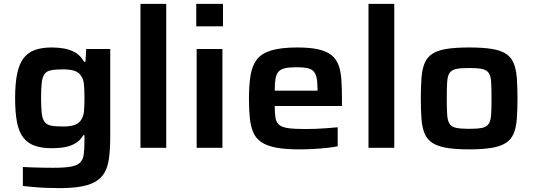

<svg xmlns="http://www.w3.org/2000/svg" viewBox="-20 -763 2749 991"><path d="M288 208Q252 208 216 206.5Q180 205 149 202Q118 199 98 197V99Q117 100 144.5 101Q172 102 201 102.5Q230 103 254 103Q311 103 343.5 97.5Q376 92 392 77.5Q408 63 412 35.5Q416 8 416 -35V-65H410Q394 -38 369.5 -23.5Q345 -9 314.5 -3.5Q284 2 248 2Q196 2 160 -10.5Q124 -23 101 -52Q78 -81 68 -131Q58 -181 58 -256Q58 -332 68.5 -382.5Q79 -433 101.5 -462.5Q124 -492 160 -505Q196 -518 248 -518Q280 -518 311.5 -512.5Q343 -507 370 -491Q397 -475 414 -444H421L425 -510H549V-59Q549 11 541.5 61.5Q534 112 508 144.5Q482 177 430 192.5Q378 208 288 208ZM305 -110Q342 -110 364.5 -118Q387 -126 398 -143Q411 -161 413.5 -189.5Q416 -218 416 -257Q416 -297 413.5 -326Q411 -355 398 -372Q387 -390 364.5 -397.5Q342 -405 305 -405Q267 -405 244 -400.5Q221 -396 210 -381Q199 -366 195.5 -336.5Q192 -307 192 -257Q192 -207 195.5 -178Q199 -149 210 -134Q221 -119 244 -114.5Q267 -110 305 -110Z M705 0V-743H838V0Z M993 -627V-743H1131V-627ZM995 0V-510H1128V0Z M1525 8Q1453 8 1405.5 -1Q1358 -10 1329.5 -29Q1301 -48 1287.5 -79Q1274 -110 1269.5 -153.5Q1265 -197 1265 -254Q1265 -323 1273 -373Q1281 -423 1305 -455Q1329 -487 1379.5 -502.5Q1430 -518 1514 -518Q1581 -518 1624 -508Q1667 -498 1691.5 -478Q1716 -458 1727.5 -426.5Q1739 -395 1742 -351.5Q1745 -308 1745 -254V-216H1398Q1398 -178 1402 -154.5Q1406 -131 1421 -118.5Q1436 -106 1468 -101.5Q1500 -97 1557 -97Q1580 -97 1609.5 -98Q1639 -99 1669 -101.5Q1699 -104 1723 -106V-8Q1700 -3 1666.5 0.5Q1633 4 1596 6Q1559 8 1525 8ZM1619 -278V-299Q1619 -338 1614 -361.5Q1609 -385 1597 -396.5Q1585 -408 1564 -412Q1543 -416 1512 -416Q1474 -416 1451.5 -411Q1429 -406 1417.5 -393Q1406 -380 1402 -356.5Q1398 -333 1398 -295H1638Z M1882 0V-743H2015V0Z M2402 8Q2331 8 2284.5 0Q2238 -8 2211 -26Q2184 -44 2171.5 -74Q2159 -104 2155.5 -149Q2152 -194 2152 -255Q2152 -317 2155.5 -361.5Q2159 -406 2171.5 -436.5Q2184 -467 2211 -485Q2238 -503 2284.5 -510.5Q2331 -518 2402 -518Q2472 -518 2518.5 -510.5Q2565 -503 2592 -485Q2619 -467 2631.5 -436.5Q2644 -406 2647.5 -361.5Q2651 -317 2651 -255Q2651 -194 2647.5 -149Q2644 -104 2631.5 -74Q2619 -44 2592 -26Q2565 -8 2518.5 0Q2472 8 2402 8ZM2401 -98Q2445 -98 2468.5 -103Q2492 -108 2502.5 -124Q2513 -140 2515 -171.5Q2517 -203 2517 -255Q2517 -308 2515 -339.5Q2513 -371 2502.5 -386.5Q2492 -402 2468.5 -407Q2445 -412 2401 -412Q2358 -412 2334.5 -407Q2311 -402 2300.5 -386.5Q2290 -371 2288 -339.5Q2286 -308 2286 -255Q2286 -203 2288 -171.5Q2290 -140 2300.5 -124Q2311 -108 2335 -103Q2359 -98 2401 -98Z"/></svg>

Font: Saira SemiExpanded SemiBold
Style: Regular
Weight: 600
Width: 6
Designer: Hector Gatti with collaboration of the Omnibus-Type team
Foundry: Omnibus-Type
Version: Version 1.101